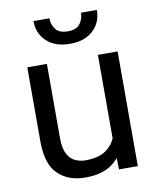

<svg xmlns="http://www.w3.org/2000/svg" viewBox="-83 -795 717 871"><g transform="rotate(-10 275.5 -360.0)"><path d="M392.1 -122.1V-528.3H482.9V0H396.5ZM409.2 -233.4 446.8 -234.4Q446.8 -164.1 426.8 -108.9Q406.7 -53.7 361.3 -22Q315.9 9.8 240.2 9.8Q162.6 9.8 114.7 -36.1Q66.9 -82 66.9 -187.5V-528.3H157.2V-186.5Q157.2 -139.2 171.1 -113Q185.1 -86.9 207.5 -76.9Q230 -66.9 254.4 -66.9Q312 -66.9 345.7 -89.1Q379.4 -111.3 394.3 -149.2Q409.2 -187 409.2 -233.4ZM349.6 -730H422.9Q422.9 -672.4 383.8 -636Q344.7 -599.6 277.3 -599.6Q209.5 -599.6 170.2 -636Q130.9 -672.4 130.9 -730H204.1Q204.1 -701.2 220.7 -679.2Q237.3 -657.2 277.3 -657.2Q316.4 -657.2 333 -679.2Q349.6 -701.2 349.6 -730Z"/></g></svg>

Font: Vazirmatn
Style: Regular
Weight: 400
Designer: Saber Rastikerdar
Foundry: Saber Rastikerdar
Version: Version 33.003;September 2, 2022;FontCreator 14.0.0.2862 64-